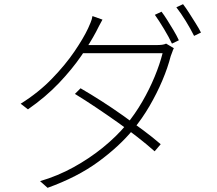

<svg xmlns="http://www.w3.org/2000/svg" viewBox="-20 -850 1040 920"><path d="M754 -794Q767 -777 782 -753Q797 -729 812 -704Q827 -679 837 -657L804 -641Q790 -671 766 -711Q742 -751 722 -779ZM857 -830Q871 -812 886.5 -787.5Q902 -763 917.5 -738.5Q933 -714 943 -694L910 -678Q893 -712 870 -749.5Q847 -787 825 -815ZM366 -427Q416 -398 467.5 -365Q519 -332 569 -296.5Q619 -261 665.5 -226.5Q712 -192 750 -159L721 -125Q685 -157 639 -193Q593 -229 542 -265Q491 -301 439.5 -335.5Q388 -370 339 -400ZM813 -619Q809 -612 805 -599.5Q801 -587 798 -581Q784 -526 758 -464.5Q732 -403 696.5 -342Q661 -281 617 -228Q551 -148 450.5 -74.5Q350 -1 208 50L172 18Q257 -7 333 -49Q409 -91 473 -143Q537 -195 584 -251Q627 -303 661.5 -362.5Q696 -422 721 -482.5Q746 -543 759 -595H362L383 -634H727Q745 -634 756.5 -635.5Q768 -637 776 -641ZM471 -756Q463 -742 454.5 -725.5Q446 -709 440 -697Q413 -646 369.5 -582.5Q326 -519 263 -452.5Q200 -386 114 -326L79 -353Q164 -406 228.5 -472.5Q293 -539 336.5 -603Q380 -667 402 -714Q406 -723 413.5 -740.5Q421 -758 423 -773Z"/></svg>

Font: Noto Sans SC ExtraLight
Style: Regular
Weight: 250
Designer: Ryoko NISHIZUKA 西塚涼子 (kana, bopomofo & ideographs); Paul D. Hunt (Latin, Greek & Cyrillic); Sandoll Communications 산돌커뮤니
Foundry: Adobe
Version: Version 2.004-H2;hotconv 1.0.118;makeotfexe 2.5.65603